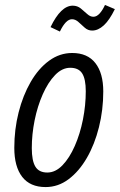

<svg xmlns="http://www.w3.org/2000/svg" viewBox="-20 -749 486 779"><path d="M165 10Q102 10 70 -31.5Q38 -73 38 -149Q38 -224 55.5 -293Q73 -362 104.5 -416.5Q136 -471 179 -502.5Q222 -534 273 -534Q335 -534 367 -493Q399 -452 399 -378Q399 -303 381.5 -233Q364 -163 332.5 -108.5Q301 -54 258.5 -22Q216 10 165 10ZM172 -49Q205 -49 233.5 -78.5Q262 -108 283.5 -157Q305 -206 316.5 -264Q328 -322 328 -379Q328 -428 313.5 -451Q299 -474 265 -474Q232 -474 203.5 -444.5Q175 -415 153.5 -366.5Q132 -318 120.5 -261Q109 -204 109 -148Q109 -97 123.5 -73Q138 -49 172 -49ZM223 -621 185 -639Q227 -726 275 -726Q294 -726 308 -714.5Q322 -703 334 -692Q346 -681 359 -681Q372 -681 384 -694Q396 -707 406 -729L446 -712Q424 -667 401 -646Q378 -625 354 -625Q337 -625 324 -636.5Q311 -648 298.5 -659.5Q286 -671 272 -671Q247 -671 223 -621Z"/></svg>

Font: Ubuntu Sans Condensed
Style: Italic
Weight: 400
Width: 3
Italic angle: -13.5°
Designer: Dalton Maag Ltd
Foundry: Dalton Maag Ltd
Version: Version 1.006; ttfautohint (v1.8.4.7-5d5b)